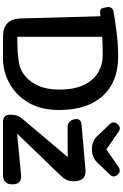

<svg xmlns="http://www.w3.org/2000/svg" viewBox="217 -1060 842 1317"><g transform="rotate(90 638.5 -401.0)"><path d="M231 0Q109 0 106 -122L91 -669Q84 -668 77.5 -667.5Q71 -667 65 -666Q40 -663 34 -687L30 -706Q19 -752 64 -759Q90 -764 119 -768Q148 -772 183 -777Q234 -784 280.5 -787Q327 -790 369 -790Q540 -790 637 -685Q734 -579 734 -384Q734 -262 685 -177Q635 -91 554 -46Q474 0 378 0ZM232 -98Q288 -98 337.5 -101Q387 -104 425.5 -112.5Q464 -121 503 -153.5Q542 -186 568 -243.5Q594 -301 594 -385Q594 -489 562 -555Q530 -621 476.5 -652.5Q423 -684 358 -684Q295 -684 232 -681ZM816 0Q766 0 766 -50V-54Q766 -101 796 -135L1057 -444L855 -443Q808 -443 798 -489Q788 -535 835 -539L1147 -566Q1211 -570 1221 -508V-506Q1231 -445 1188 -400L896 -97L1179 -124Q1244 -130 1244 -65Q1244 0 1179 0ZM1000 -610Q946 -610 909 -650L831 -733Q807 -759 831 -786Q854 -813 883 -793L1004 -709L1124 -792Q1154 -813 1178 -786Q1202 -758 1177 -733L1097 -649Q1060 -610 1006 -610Z"/></g></svg>

Font: MaokenZhuyuanTi
Style: Regular
Weight: 400
Designer: Fontworks Inc & LongZhuTi team: ZERO子、时光羊、荆南、频凡、刘鹏、Little White Dog、帆影Magmeta、奈白不弍、白日月球、ChaoTawei、雨三（排名不分先后）
Version: Version 1.000; 20230222